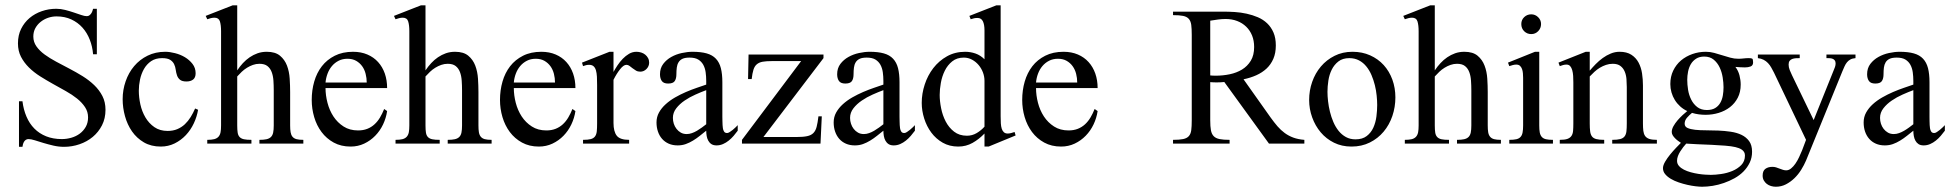

<svg xmlns="http://www.w3.org/2000/svg" viewBox="-20 -543 7375 726"><path d="M378.9 -127.9Q378.9 -95.2 365.7 -69.3Q352.5 -43.5 330.8 -25.4Q309.1 -7.3 280.8 2.4Q252.4 12.2 222.2 12.2Q202.1 12.2 182.1 7.6Q162.1 2.9 144.3 -2.4Q126.5 -7.8 111.8 -12.5Q97.2 -17.1 87.9 -17.1Q82 -17.1 77.9 -14.4Q73.7 -11.7 71 -7.3Q68.4 -2.9 66.9 2.2Q65.4 7.3 64.9 12.2H51.8V-160.2H64.9Q68.8 -128.4 80.1 -102.1Q91.3 -75.7 109.9 -56.9Q128.4 -38.1 154.5 -27.6Q180.7 -17.1 213.9 -17.1Q231.9 -17.1 249.8 -22.2Q267.6 -27.3 281.5 -37.6Q295.4 -47.9 304.2 -63.2Q313 -78.6 313 -99.1Q313 -120.6 301.5 -137.9Q290 -155.3 271.5 -170.2Q252.9 -185.1 229 -198.5Q205.1 -211.9 180.4 -225.6Q155.8 -239.3 131.8 -254.4Q107.9 -269.5 89.4 -287.8Q70.8 -306.2 59.3 -328.4Q47.9 -350.6 47.9 -378.9Q47.9 -409.7 59.8 -433.8Q71.8 -458 91.8 -474.9Q111.8 -491.7 137.9 -500.7Q164.1 -509.8 192.9 -509.8Q209.5 -509.8 226.6 -505.4Q243.7 -501 259 -495.8Q274.4 -490.7 287.1 -486.3Q299.8 -481.9 308.1 -481.9Q314 -481.9 317.9 -484.9Q321.8 -487.8 324.7 -491.9Q327.6 -496.1 329.3 -501Q331.1 -505.9 332 -509.8H346.2V-337.9H332Q329.6 -367.2 319.3 -393.3Q309.1 -419.4 291.7 -438.7Q274.4 -458 249.8 -469.5Q225.1 -481 193.8 -481Q177.2 -481 161.6 -475.6Q146 -470.2 133.5 -460.2Q121.1 -450.2 113.5 -436.3Q106 -422.4 106 -404.8Q106 -384.3 117.7 -367.7Q129.4 -351.1 148.7 -336.9Q168 -322.8 192.4 -309.8Q216.8 -296.9 242.4 -283.4Q268.1 -270 292.5 -254.9Q316.9 -239.7 336.2 -221.2Q355.5 -202.6 367.2 -179.9Q378.9 -157.2 378.9 -127.9Z M729 -127.9Q724.6 -101.6 712.9 -76.7Q701.2 -51.8 682.9 -32.2Q664.6 -12.7 640.4 -0.7Q616.2 11.2 587.9 11.2Q551.3 11.2 524.2 -4.6Q497.1 -20.5 479.2 -46.1Q461.4 -71.8 452.6 -103.8Q443.8 -135.7 443.8 -168Q443.8 -203.1 455.1 -235.6Q466.3 -268.1 487.3 -293Q508.3 -317.9 538.1 -332.5Q567.9 -347.2 605 -347.2Q621.6 -347.2 641.8 -342Q662.1 -336.9 679.2 -326.7Q696.3 -316.4 708 -301.3Q719.7 -286.1 719.7 -266.1Q719.7 -249.5 710.2 -242.2Q700.7 -234.9 685.1 -234.9Q668.5 -234.9 660.6 -241.5Q652.8 -248 649.4 -257.8Q646 -267.6 644.5 -279.1Q643.1 -290.5 638.4 -300.3Q633.8 -310.1 623.5 -316.7Q613.3 -323.2 592.8 -323.2Q568.4 -323.2 551.5 -311.8Q534.7 -300.3 524.4 -282.2Q514.2 -264.2 509.5 -242.4Q504.9 -220.7 504.9 -200.2Q504.9 -175.3 510.7 -148.4Q516.6 -121.6 529.8 -99.1Q543 -76.7 563.7 -62.3Q584.5 -47.9 613.8 -47.9Q634.3 -47.9 650.4 -54.7Q666.5 -61.5 679 -73.2Q691.4 -85 700.9 -100.3Q710.4 -115.7 717.8 -132.8Z M960.9 0V-14.2Q977.5 -14.2 988 -16.6Q998.5 -19 1004.6 -25.1Q1010.7 -31.2 1012.9 -41.7Q1015.1 -52.2 1015.1 -68.8V-201.2Q1015.1 -220.2 1013.9 -238.3Q1012.7 -256.3 1007.3 -270.5Q1002 -284.7 991.2 -293.2Q980.5 -301.8 960.9 -301.8Q948.2 -301.8 936.5 -297.6Q924.8 -293.5 914.1 -286.9Q903.3 -280.3 894 -271.5Q884.8 -262.7 877 -253.9V-68.8Q877 -51.8 878.7 -41.3Q880.4 -30.8 886.2 -24.7Q892.1 -18.6 902.6 -16.4Q913.1 -14.2 930.7 -14.2V0H763.7V-14.2Q779.8 -14.2 790 -16.8Q800.3 -19.5 806.2 -26.1Q812 -32.7 814 -43Q815.9 -53.2 815.9 -68.8V-424.8Q815.9 -448.2 811.5 -462.2Q807.1 -476.1 791 -476.1Q784.2 -476.1 777.3 -474.4Q770.5 -472.7 763.7 -470.2L757.8 -482.9L859.9 -522.9H877V-276.9Q886.7 -291.5 898.4 -304.2Q910.2 -316.9 924.1 -326.4Q938 -335.9 954.1 -341.6Q970.2 -347.2 988.8 -347.2Q1021 -347.2 1038.8 -332.3Q1056.6 -317.4 1065.2 -294.9Q1073.7 -272.5 1075.4 -245.6Q1077.1 -218.8 1077.1 -194.8V-68.8Q1077.1 -53.2 1078.9 -43Q1080.6 -32.7 1085.9 -26.1Q1091.3 -19.5 1101.1 -16.8Q1110.8 -14.2 1127 -14.2V0Z M1443.8 -123Q1439.9 -96.7 1428.5 -72.5Q1417 -48.3 1398.9 -29.8Q1380.9 -11.2 1357.2 0Q1333.5 11.2 1305.7 11.2Q1269.5 11.2 1241.9 -3.9Q1214.4 -19 1195.8 -43.9Q1177.2 -68.8 1168 -100.3Q1158.7 -131.8 1158.7 -165Q1158.7 -201.7 1168.2 -234.6Q1177.7 -267.6 1197 -292.5Q1216.3 -317.4 1245.8 -332.3Q1275.4 -347.2 1314.9 -347.2Q1345.2 -347.2 1369.1 -336.9Q1393.1 -326.7 1409.7 -308.3Q1426.3 -290 1435.1 -264.9Q1443.8 -239.7 1443.8 -210H1210.9Q1210.9 -182.6 1218.3 -154.3Q1225.6 -126 1240.7 -102.8Q1255.9 -79.6 1279.1 -64.7Q1302.2 -49.8 1334 -49.8Q1353.5 -49.8 1368.9 -55.9Q1384.3 -62 1396.2 -73Q1408.2 -84 1417 -98.9Q1425.8 -113.8 1432.6 -130.9ZM1366.7 -231Q1366.7 -247.6 1362.5 -263.9Q1358.4 -280.3 1349.4 -292.7Q1340.3 -305.2 1326.7 -313Q1313 -320.8 1293.9 -320.8Q1274.9 -320.8 1260.3 -313.2Q1245.6 -305.7 1235.1 -293.2Q1224.6 -280.8 1218.5 -264.4Q1212.4 -248 1210.9 -231Z M1672.9 0V-14.2Q1689.5 -14.2 1700 -16.6Q1710.4 -19 1716.6 -25.1Q1722.7 -31.2 1724.9 -41.7Q1727.1 -52.2 1727.1 -68.8V-201.2Q1727.1 -220.2 1725.8 -238.3Q1724.6 -256.3 1719.2 -270.5Q1713.9 -284.7 1703.1 -293.2Q1692.4 -301.8 1672.9 -301.8Q1660.2 -301.8 1648.4 -297.6Q1636.7 -293.5 1626 -286.9Q1615.2 -280.3 1606 -271.5Q1596.7 -262.7 1588.9 -253.9V-68.8Q1588.9 -51.8 1590.6 -41.3Q1592.3 -30.8 1598.1 -24.7Q1604 -18.6 1614.5 -16.4Q1625 -14.2 1642.6 -14.2V0H1475.6V-14.2Q1491.7 -14.2 1502 -16.8Q1512.2 -19.5 1518.1 -26.1Q1523.9 -32.7 1525.9 -43Q1527.8 -53.2 1527.8 -68.8V-424.8Q1527.8 -448.2 1523.4 -462.2Q1519 -476.1 1502.9 -476.1Q1496.1 -476.1 1489.3 -474.4Q1482.4 -472.7 1475.6 -470.2L1469.7 -482.9L1571.8 -522.9H1588.9V-276.9Q1598.6 -291.5 1610.4 -304.2Q1622.1 -316.9 1636 -326.4Q1649.9 -335.9 1666 -341.6Q1682.1 -347.2 1700.7 -347.2Q1732.9 -347.2 1750.7 -332.3Q1768.6 -317.4 1777.1 -294.9Q1785.6 -272.5 1787.4 -245.6Q1789.1 -218.8 1789.1 -194.8V-68.8Q1789.1 -53.2 1790.8 -43Q1792.5 -32.7 1797.9 -26.1Q1803.2 -19.5 1813 -16.8Q1822.8 -14.2 1838.9 -14.2V0Z M2155.8 -123Q2151.9 -96.7 2140.4 -72.5Q2128.9 -48.3 2110.8 -29.8Q2092.8 -11.2 2069.1 0Q2045.4 11.2 2017.6 11.2Q1981.4 11.2 1953.9 -3.9Q1926.3 -19 1907.7 -43.9Q1889.2 -68.8 1879.9 -100.3Q1870.6 -131.8 1870.6 -165Q1870.6 -201.7 1880.1 -234.6Q1889.6 -267.6 1908.9 -292.5Q1928.2 -317.4 1957.8 -332.3Q1987.3 -347.2 2026.9 -347.2Q2057.1 -347.2 2081.1 -336.9Q2105 -326.7 2121.6 -308.3Q2138.2 -290 2147 -264.9Q2155.8 -239.7 2155.8 -210H1922.9Q1922.9 -182.6 1930.2 -154.3Q1937.5 -126 1952.6 -102.8Q1967.8 -79.6 1991 -64.7Q2014.2 -49.8 2045.9 -49.8Q2065.4 -49.8 2080.8 -55.9Q2096.2 -62 2108.2 -73Q2120.1 -84 2128.9 -98.9Q2137.7 -113.8 2144.5 -130.9ZM2078.6 -231Q2078.6 -247.6 2074.5 -263.9Q2070.3 -280.3 2061.3 -292.7Q2052.2 -305.2 2038.6 -313Q2024.9 -320.8 2005.9 -320.8Q1986.8 -320.8 1972.2 -313.2Q1957.5 -305.7 1947 -293.2Q1936.5 -280.8 1930.4 -264.4Q1924.3 -248 1922.9 -231Z M2434.6 -306.2Q2434.6 -292.5 2424.6 -282.2Q2414.6 -272 2400.9 -272Q2391.6 -272 2384.8 -276.1Q2377.9 -280.3 2371.8 -284.9Q2365.7 -289.6 2360.4 -293.7Q2355 -297.9 2348.6 -297.9Q2337.9 -297.9 2324.7 -281.2Q2311.5 -264.6 2299.8 -241.2V-78.1Q2299.8 -45.9 2312 -30Q2324.2 -14.2 2358.9 -14.2V0H2184.6V-14.2Q2203.6 -14.2 2214.1 -17.1Q2224.6 -20 2230 -27.3Q2235.4 -34.7 2236.6 -46.6Q2237.8 -58.6 2237.8 -76.2V-221.7Q2237.8 -239.3 2237.1 -253.2Q2236.3 -267.1 2233.4 -277.1Q2230.5 -287.1 2224.4 -292.5Q2218.3 -297.9 2207.5 -297.9Q2196.8 -297.9 2184.6 -293L2180.7 -306.2L2284.7 -347.2H2299.8V-271Q2306.2 -282.7 2314.9 -295.9Q2323.7 -309.1 2334.7 -320.6Q2345.7 -332 2358.6 -339.6Q2371.6 -347.2 2386.7 -347.2Q2395.5 -347.2 2404.3 -344.5Q2413.1 -341.8 2419.7 -336.4Q2426.3 -331.1 2430.4 -323.5Q2434.6 -315.9 2434.6 -306.2Z M2769.5 -48.8Q2762.7 -39.6 2754.2 -29.5Q2745.6 -19.5 2735.6 -11.5Q2725.6 -3.4 2713.9 1.7Q2702.1 6.8 2689.5 6.8Q2677.7 6.8 2670.2 2Q2662.6 -2.9 2658.2 -11Q2653.8 -19 2652.1 -28.8Q2650.4 -38.6 2650.4 -48.8Q2638.2 -39.1 2626 -29.3Q2613.8 -19.5 2600.6 -11.5Q2587.4 -3.4 2573.2 1.7Q2559.1 6.8 2542.5 6.8Q2523.4 6.8 2508.5 0.2Q2493.7 -6.3 2483.4 -18.1Q2473.1 -29.8 2467.8 -45.7Q2462.4 -61.5 2462.4 -80.1Q2462.4 -100.6 2471.9 -117.7Q2481.4 -134.8 2497.1 -148.9Q2512.7 -163.1 2532.7 -174.6Q2552.7 -186 2573.7 -195.1Q2594.7 -204.1 2614.7 -210.9Q2634.8 -217.8 2650.4 -223.1V-236.8Q2650.4 -253.9 2648.2 -269.8Q2646 -285.6 2639.2 -298.1Q2632.3 -310.5 2620.1 -317.9Q2607.9 -325.2 2587.4 -325.2Q2570.3 -325.2 2560.5 -320.6Q2550.8 -315.9 2545.7 -307.4Q2540.5 -298.8 2539.1 -287.4Q2537.6 -275.9 2537.6 -262.2Q2537.6 -245.6 2531.2 -236.3Q2524.9 -227.1 2506.3 -227.1Q2489.3 -227.1 2482.4 -236.8Q2475.6 -246.6 2475.6 -262.2Q2475.6 -285.2 2487.8 -301.3Q2500 -317.4 2518.3 -327.6Q2536.6 -337.9 2558.1 -342.5Q2579.6 -347.2 2598.6 -347.2Q2630.4 -347.2 2652.1 -341.1Q2673.8 -335 2687 -321Q2700.2 -307.1 2705.8 -285.2Q2711.4 -263.2 2711.4 -231.9V-117.2Q2711.4 -109.9 2711.4 -101.6Q2711.4 -93.3 2711.7 -85.2Q2711.9 -77.1 2712.2 -70.1Q2712.4 -63 2713.4 -58.1Q2714.4 -51.3 2717.8 -45.7Q2721.2 -40 2729.5 -40Q2733.4 -40 2739.3 -43.7Q2745.1 -47.4 2751 -52.2Q2756.8 -57.1 2762 -62Q2767.1 -66.9 2769.5 -69.8ZM2650.4 -202.1Q2631.8 -195.3 2609.9 -185.5Q2587.9 -175.8 2568.8 -162.8Q2549.8 -149.9 2537.1 -133.5Q2524.4 -117.2 2524.4 -97.2Q2524.4 -85.9 2527.8 -75.2Q2531.2 -64.5 2538.1 -55.7Q2544.9 -46.9 2554.4 -41.5Q2564 -36.1 2576.7 -36.1Q2586.4 -36.1 2596.2 -39.6Q2606 -43 2615.5 -48.6Q2625 -54.2 2634 -60.8Q2643.1 -67.4 2650.4 -73.2Z M2866.7 -24.9H2990.7Q3016.6 -24.9 3031.7 -28.1Q3046.9 -31.2 3055.4 -39.8Q3064 -48.3 3067.9 -63.5Q3071.8 -78.6 3074.7 -103H3087.4L3082.5 0H2785.6V-14.2L3009.3 -312H2898.4Q2877.4 -312 2863.8 -309.6Q2850.1 -307.1 2841.6 -299.8Q2833 -292.5 2828.9 -279.1Q2824.7 -265.6 2822.3 -244.1H2808.6L2810.5 -336.9H3093.8V-323.2Z M3439.5 -48.8Q3432.6 -39.6 3424.1 -29.5Q3415.5 -19.5 3405.5 -11.5Q3395.5 -3.4 3383.8 1.7Q3372.1 6.8 3359.4 6.8Q3347.7 6.8 3340.1 2Q3332.5 -2.9 3328.1 -11Q3323.7 -19 3322 -28.8Q3320.3 -38.6 3320.3 -48.8Q3308.1 -39.1 3295.9 -29.3Q3283.7 -19.5 3270.5 -11.5Q3257.3 -3.4 3243.2 1.7Q3229 6.8 3212.4 6.8Q3193.4 6.8 3178.5 0.2Q3163.6 -6.3 3153.3 -18.1Q3143.1 -29.8 3137.7 -45.7Q3132.3 -61.5 3132.3 -80.1Q3132.3 -100.6 3141.8 -117.7Q3151.4 -134.8 3167 -148.9Q3182.6 -163.1 3202.6 -174.6Q3222.7 -186 3243.7 -195.1Q3264.6 -204.1 3284.7 -210.9Q3304.7 -217.8 3320.3 -223.1V-236.8Q3320.3 -253.9 3318.1 -269.8Q3315.9 -285.6 3309.1 -298.1Q3302.2 -310.5 3290 -317.9Q3277.8 -325.2 3257.3 -325.2Q3240.2 -325.2 3230.5 -320.6Q3220.7 -315.9 3215.6 -307.4Q3210.4 -298.8 3209 -287.4Q3207.5 -275.9 3207.5 -262.2Q3207.5 -245.6 3201.2 -236.3Q3194.8 -227.1 3176.3 -227.1Q3159.2 -227.1 3152.3 -236.8Q3145.5 -246.6 3145.5 -262.2Q3145.5 -285.2 3157.7 -301.3Q3169.9 -317.4 3188.2 -327.6Q3206.5 -337.9 3228 -342.5Q3249.5 -347.2 3268.6 -347.2Q3300.3 -347.2 3322 -341.1Q3343.8 -335 3356.9 -321Q3370.1 -307.1 3375.7 -285.2Q3381.3 -263.2 3381.3 -231.9V-117.2Q3381.3 -109.9 3381.3 -101.6Q3381.3 -93.3 3381.6 -85.2Q3381.8 -77.1 3382.1 -70.1Q3382.3 -63 3383.3 -58.1Q3384.3 -51.3 3387.7 -45.7Q3391.1 -40 3399.4 -40Q3403.3 -40 3409.2 -43.7Q3415 -47.4 3420.9 -52.2Q3426.8 -57.1 3431.9 -62Q3437 -66.9 3439.5 -69.8ZM3320.3 -202.1Q3301.8 -195.3 3279.8 -185.5Q3257.8 -175.8 3238.8 -162.8Q3219.7 -149.9 3207 -133.5Q3194.3 -117.2 3194.3 -97.2Q3194.3 -85.9 3197.8 -75.2Q3201.2 -64.5 3208 -55.7Q3214.8 -46.9 3224.4 -41.5Q3233.9 -36.1 3246.6 -36.1Q3256.3 -36.1 3266.1 -39.6Q3275.9 -43 3285.4 -48.6Q3294.9 -54.2 3304 -60.8Q3313 -67.4 3320.3 -73.2Z M3718.3 11.2H3702.6V-38.1Q3682.1 -16.6 3657.5 -2.7Q3632.8 11.2 3603.5 11.2Q3570.3 11.2 3544.7 -3.4Q3519 -18.1 3501.5 -41.7Q3483.9 -65.4 3474.6 -95Q3465.3 -124.5 3465.3 -153.8Q3465.3 -189 3476.6 -223.4Q3487.8 -257.8 3509 -285.4Q3530.3 -313 3560.8 -330.1Q3591.3 -347.2 3629.4 -347.2Q3649.9 -347.2 3668.7 -340.6Q3687.5 -334 3702.6 -318.8V-428.2Q3702.6 -450.2 3696.5 -462.6Q3690.4 -475.1 3676.3 -475.1Q3669.4 -475.1 3663.3 -473.9Q3657.2 -472.7 3650.4 -470.2L3645.5 -482.9L3747.6 -522.9H3763.7V-103.5Q3763.7 -88.9 3764.4 -76.9Q3765.1 -64.9 3767.8 -56.4Q3770.5 -47.9 3775.9 -43Q3781.2 -38.1 3790.5 -38.1Q3796.4 -38.1 3803 -39.8Q3809.6 -41.5 3816.4 -43.9L3820.3 -30.8ZM3702.6 -237.8Q3702.6 -253.4 3696.8 -269Q3690.9 -284.7 3680.4 -297.1Q3669.9 -309.6 3655.5 -317.4Q3641.1 -325.2 3624.5 -325.2Q3598.1 -325.2 3580.6 -311Q3563 -296.9 3552.5 -275.6Q3542 -254.4 3537.6 -229.7Q3533.2 -205.1 3533.2 -184.1Q3533.2 -160.6 3538.6 -133.8Q3543.9 -106.9 3555.9 -83.7Q3567.9 -60.5 3587.6 -45.2Q3607.4 -29.8 3636.2 -29.8Q3656.2 -29.8 3673.1 -39.8Q3689.9 -49.8 3702.6 -64Z M4130.4 -123Q4126.5 -96.7 4115 -72.5Q4103.5 -48.3 4085.4 -29.8Q4067.4 -11.2 4043.7 0Q4020 11.2 3992.2 11.2Q3956.1 11.2 3928.5 -3.9Q3900.9 -19 3882.3 -43.9Q3863.8 -68.8 3854.5 -100.3Q3845.2 -131.8 3845.2 -165Q3845.2 -201.7 3854.7 -234.6Q3864.3 -267.6 3883.5 -292.5Q3902.8 -317.4 3932.4 -332.3Q3961.9 -347.2 4001.5 -347.2Q4031.7 -347.2 4055.7 -336.9Q4079.6 -326.7 4096.2 -308.3Q4112.8 -290 4121.6 -264.9Q4130.4 -239.7 4130.4 -210H3897.5Q3897.5 -182.6 3904.8 -154.3Q3912.1 -126 3927.2 -102.8Q3942.4 -79.6 3965.6 -64.7Q3988.8 -49.8 4020.5 -49.8Q4040 -49.8 4055.4 -55.9Q4070.8 -62 4082.8 -73Q4094.7 -84 4103.5 -98.9Q4112.3 -113.8 4119.1 -130.9ZM4053.2 -231Q4053.2 -247.6 4049.1 -263.9Q4044.9 -280.3 4035.9 -292.7Q4026.9 -305.2 4013.2 -313Q3999.5 -320.8 3980.5 -320.8Q3961.4 -320.8 3946.8 -313.2Q3932.1 -305.7 3921.6 -293.2Q3911.1 -280.8 3905 -264.4Q3898.9 -248 3897.5 -231Z M4778.3 0 4609.4 -232.9Q4595.2 -231.4 4580.1 -231.4Q4573.7 -231.4 4567.9 -231.7Q4562 -231.9 4556.2 -232.4V-87.9Q4556.2 -64.9 4558.8 -50.5Q4561.5 -36.1 4569.3 -28.1Q4577.1 -20 4591.6 -17.1Q4606 -14.2 4629.4 -14.2V0H4415.5V-14.2Q4439.5 -14.2 4453.6 -17.1Q4467.8 -20 4475.1 -28.1Q4482.4 -36.1 4484.4 -50.5Q4486.3 -64.9 4486.3 -87.9V-411.1Q4486.3 -434.6 4484.4 -449Q4482.4 -463.4 4475.1 -471.7Q4467.8 -480 4453.6 -482.9Q4439.5 -485.8 4415.5 -485.8V-499H4603.5Q4625.5 -499 4648.7 -497.6Q4671.9 -496.1 4694.1 -491.2Q4716.3 -486.3 4736.3 -477.8Q4756.3 -469.2 4771.5 -454.8Q4786.6 -440.4 4795.4 -419.9Q4804.2 -399.4 4804.2 -371.1Q4804.2 -342.3 4794.9 -320.8Q4785.6 -299.3 4769.3 -283.9Q4752.9 -268.6 4730.5 -258.5Q4708 -248.5 4682.1 -243.2L4784.2 -99.1Q4797.9 -80.1 4810.5 -65.4Q4823.2 -50.8 4837.9 -40Q4852.5 -29.3 4870.4 -22.7Q4888.2 -16.1 4912.1 -14.2V0ZM4722.2 -365.2Q4722.2 -389.2 4714.4 -408.7Q4706.5 -428.2 4692.1 -442.1Q4677.7 -456.1 4658 -463.6Q4638.2 -471.2 4614.3 -471.2Q4600.1 -471.2 4585.7 -469.2Q4571.3 -467.3 4556.2 -464.8V-257.8Q4559.6 -257.3 4565.2 -257.1Q4570.8 -256.8 4577.1 -256.8Q4604 -256.8 4629.9 -262.2Q4655.8 -267.6 4676.3 -280Q4696.8 -292.5 4709.5 -313.2Q4722.2 -334 4722.2 -365.2Z M5256.3 -174.8Q5256.3 -138.2 5244.9 -104.5Q5233.4 -70.8 5211.9 -45.2Q5190.4 -19.5 5159.7 -4.2Q5128.9 11.2 5090.3 11.2Q5053.7 11.2 5024.2 -3.4Q4994.6 -18.1 4973.9 -42.7Q4953.1 -67.4 4941.7 -99.1Q4930.2 -130.9 4930.2 -165Q4930.2 -200.7 4941.7 -233.4Q4953.1 -266.1 4974.6 -291.5Q4996.1 -316.9 5026.4 -332Q5056.6 -347.2 5094.2 -347.2Q5130.9 -347.2 5160.9 -333.7Q5190.9 -320.3 5212.2 -296.9Q5233.4 -273.4 5244.9 -241.9Q5256.3 -210.4 5256.3 -174.8ZM5187.5 -146Q5187.5 -162.1 5185.5 -181.6Q5183.6 -201.2 5178.7 -220.9Q5173.8 -240.7 5166 -259Q5158.2 -277.3 5146.5 -291.7Q5134.8 -306.2 5118.7 -314.7Q5102.5 -323.2 5082 -323.2Q5057.1 -323.2 5041 -310.8Q5024.9 -298.3 5015.6 -279.5Q5006.3 -260.7 5002.9 -238.3Q4999.5 -215.8 4999.5 -195.8Q4999.5 -179.7 5001.7 -160.2Q5003.9 -140.6 5008.8 -120.6Q5013.7 -100.6 5021.7 -81.8Q5029.8 -63 5041.5 -48.3Q5053.2 -33.7 5069.1 -24.9Q5085 -16.1 5105.5 -16.1Q5131.8 -16.1 5147.9 -28.6Q5164.1 -41 5172.9 -60.3Q5181.6 -79.6 5184.6 -102.5Q5187.5 -125.5 5187.5 -146Z M5489.3 0V-14.2Q5505.9 -14.2 5516.4 -16.6Q5526.9 -19 5533 -25.1Q5539.1 -31.2 5541.3 -41.7Q5543.5 -52.2 5543.5 -68.8V-201.2Q5543.5 -220.2 5542.2 -238.3Q5541 -256.3 5535.6 -270.5Q5530.3 -284.7 5519.5 -293.2Q5508.8 -301.8 5489.3 -301.8Q5476.6 -301.8 5464.8 -297.6Q5453.1 -293.5 5442.4 -286.9Q5431.6 -280.3 5422.4 -271.5Q5413.1 -262.7 5405.3 -253.9V-68.8Q5405.3 -51.8 5407 -41.3Q5408.7 -30.8 5414.6 -24.7Q5420.4 -18.6 5430.9 -16.4Q5441.4 -14.2 5459 -14.2V0H5292V-14.2Q5308.1 -14.2 5318.4 -16.8Q5328.6 -19.5 5334.5 -26.1Q5340.3 -32.7 5342.3 -43Q5344.2 -53.2 5344.2 -68.8V-424.8Q5344.2 -448.2 5339.8 -462.2Q5335.4 -476.1 5319.3 -476.1Q5312.5 -476.1 5305.7 -474.4Q5298.8 -472.7 5292 -470.2L5286.1 -482.9L5388.2 -522.9H5405.3V-276.9Q5415 -291.5 5426.8 -304.2Q5438.5 -316.9 5452.4 -326.4Q5466.3 -335.9 5482.4 -341.6Q5498.5 -347.2 5517.1 -347.2Q5549.3 -347.2 5567.1 -332.3Q5585 -317.4 5593.5 -294.9Q5602.1 -272.5 5603.8 -245.6Q5605.5 -218.8 5605.5 -194.8V-68.8Q5605.5 -53.2 5607.2 -43Q5608.9 -32.7 5614.3 -26.1Q5619.6 -19.5 5629.4 -16.8Q5639.2 -14.2 5655.3 -14.2V0Z M5807.1 -452.1Q5807.1 -436.5 5796.4 -425.3Q5785.6 -414.1 5770 -414.1Q5754.4 -414.1 5743.4 -424.8Q5732.4 -435.5 5732.4 -452.1Q5732.4 -467.8 5743.4 -478.3Q5754.4 -488.8 5770 -488.8Q5785.2 -488.8 5796.1 -478Q5807.1 -467.3 5807.1 -452.1ZM5687 0V-14.2Q5703.6 -14.2 5713.9 -16.6Q5724.1 -19 5729.7 -25.4Q5735.4 -31.7 5737.3 -42.2Q5739.3 -52.7 5739.3 -68.8V-249Q5739.3 -257.3 5738.5 -266.1Q5737.8 -274.9 5735.1 -282.2Q5732.4 -289.6 5727.3 -294.2Q5722.2 -298.8 5713.4 -298.8Q5707.5 -298.8 5700.7 -297.1Q5693.8 -295.4 5687 -293L5682.1 -306.2L5784.2 -347.2H5800.3V-68.8Q5800.3 -52.7 5802.2 -42.2Q5804.2 -31.7 5809.8 -25.4Q5815.4 -19 5825.4 -16.6Q5835.4 -14.2 5852.1 -14.2V0Z M6076.2 0V-14.2Q6095.2 -14.2 6106.2 -17.1Q6117.2 -20 6122.8 -27.1Q6128.4 -34.2 6129.9 -46.1Q6131.3 -58.1 6131.3 -76.2V-213.9Q6131.3 -228 6130.1 -243.7Q6128.9 -259.3 6123.5 -272.2Q6118.2 -285.2 6107.4 -293.5Q6096.7 -301.8 6078.1 -301.8Q6064.9 -301.8 6052.7 -297.6Q6040.5 -293.5 6029.5 -286.9Q6018.6 -280.3 6009 -271.5Q5999.5 -262.7 5991.2 -253.9V-76.2Q5991.2 -58.6 5992.7 -46.6Q5994.1 -34.7 5999.5 -27.3Q6004.9 -20 6015.9 -17.1Q6026.9 -14.2 6045.9 -14.2V0H5877.9V-14.2Q5896.5 -14.2 5906.7 -17.8Q5917 -21.5 5922.1 -29.1Q5927.2 -36.6 5928.2 -48.3Q5929.2 -60.1 5929.2 -76.2V-231.4Q5929.2 -244.1 5928.5 -256.1Q5927.7 -268.1 5925 -277.6Q5922.4 -287.1 5917.2 -293Q5912.1 -298.8 5903.3 -298.8Q5897 -298.8 5890.6 -297.1Q5884.3 -295.4 5877.9 -293L5873 -306.2L5976.1 -347.2H5991.2V-275.9Q6001.5 -288.1 6013.9 -300.8Q6026.4 -313.5 6040.5 -323.7Q6054.7 -334 6070.8 -340.6Q6086.9 -347.2 6104 -347.2Q6131.3 -347.2 6148.7 -335.9Q6166 -324.7 6175.8 -306.4Q6185.5 -288.1 6189 -265.4Q6192.4 -242.7 6192.4 -220.2V-76.2Q6192.4 -60.1 6193.8 -48.3Q6195.3 -36.6 6200.4 -29.1Q6205.6 -21.5 6216.1 -17.8Q6226.6 -14.2 6245.1 -14.2V0Z M6608.9 -307.1Q6608.9 -295.4 6599.6 -291.7Q6590.3 -288.1 6578.1 -288.1Q6568.4 -288.1 6558.6 -288.8Q6548.8 -289.6 6542 -290Q6552.7 -275.9 6557.4 -258.1Q6562 -240.2 6562 -223.1Q6562 -194.8 6551 -173.6Q6540 -152.3 6521.5 -137.9Q6502.9 -123.5 6479 -116.2Q6455.1 -108.9 6429.2 -108.9Q6416.5 -108.9 6403.6 -110.6Q6390.6 -112.3 6377.9 -116.2Q6368.2 -108.4 6359.1 -98.1Q6350.1 -87.9 6350.1 -75.2Q6350.1 -64 6361.1 -59.1Q6372.1 -54.2 6389.9 -52.2Q6407.7 -50.3 6430.7 -50.3Q6453.6 -50.3 6477.5 -49.3Q6501.5 -48.3 6524.4 -44.9Q6547.4 -41.5 6565.2 -33Q6583 -24.4 6594 -9.3Q6605 5.9 6605 30.8Q6605 53.2 6596.2 71.8Q6587.4 90.3 6572.8 105.2Q6558.1 120.1 6538.8 130.9Q6519.5 141.6 6498.5 148.9Q6477.5 156.2 6456.1 159.7Q6434.6 163.1 6416 163.1Q6406.7 163.1 6391.8 161.4Q6377 159.7 6360.6 156Q6344.2 152.3 6327.6 146.7Q6311 141.1 6297.9 133.3Q6284.7 125.5 6276.4 115.5Q6268.1 105.5 6268.1 92.8Q6268.1 82.5 6276.1 68.6Q6284.2 54.7 6295.2 41.3Q6306.2 27.8 6317.6 15.9Q6329.1 3.9 6335.9 -2.9Q6331.1 -5.9 6325.2 -10.3Q6319.3 -14.6 6314 -20Q6308.6 -25.4 6304.9 -31.5Q6301.3 -37.6 6301.3 -43.9Q6301.3 -54.2 6307.6 -65.7Q6314 -77.1 6323.2 -87.9Q6332.5 -98.6 6342.5 -107.9Q6352.5 -117.2 6359.9 -123Q6345.2 -129.9 6333.3 -140.6Q6321.3 -151.4 6313 -164.8Q6304.7 -178.2 6300.3 -193.6Q6295.9 -209 6295.9 -225.1Q6295.9 -253.4 6306.9 -276.1Q6317.9 -298.8 6336.4 -314.5Q6355 -330.1 6379.2 -338.6Q6403.3 -347.2 6430.2 -347.2Q6446.3 -347.2 6461.7 -343Q6477.1 -338.9 6492.2 -334Q6507.3 -329.1 6522.5 -325Q6537.6 -320.8 6553.2 -320.8Q6563 -320.8 6572.8 -322Q6582.5 -323.2 6592.3 -323.2Q6602.1 -323.2 6605.5 -321.3Q6608.9 -319.3 6608.9 -307.1ZM6497.1 -212.9Q6497.1 -230 6493.9 -250.2Q6490.7 -270.5 6482.4 -288.1Q6474.1 -305.7 6460 -317.4Q6445.8 -329.1 6424.3 -329.1Q6405.8 -329.1 6393.3 -321Q6380.9 -313 6373.5 -300.5Q6366.2 -288.1 6363 -272.2Q6359.9 -256.3 6359.9 -241.2Q6359.9 -223.6 6363 -203.6Q6366.2 -183.6 6374.8 -166.5Q6383.3 -149.4 6397.7 -138.2Q6412.1 -127 6434.1 -127Q6453.1 -127 6465.3 -134.3Q6477.5 -141.6 6484.6 -153.8Q6491.7 -166 6494.4 -181.4Q6497.1 -196.8 6497.1 -212.9ZM6578.1 44.9Q6578.1 37.6 6575 32.2Q6571.8 26.9 6566.7 23.2Q6561.5 19.5 6554.9 17.1Q6548.3 14.6 6542 13.2Q6527.8 9.8 6503.4 7.8Q6479 5.9 6451.9 4.6Q6424.8 3.4 6398.9 2.4Q6373 1.5 6356 0Q6350.6 5.9 6344.7 13.4Q6338.9 21 6333.5 29.5Q6328.1 38.1 6324.7 47.1Q6321.3 56.2 6321.3 64.9Q6321.3 76.2 6328.6 84.5Q6335.9 92.8 6347.4 98.6Q6358.9 104.5 6373.3 108.4Q6387.7 112.3 6401.9 114.5Q6416 116.7 6428.5 117.4Q6440.9 118.2 6449.2 118.2Q6465.8 118.2 6488 115Q6510.3 111.8 6530.3 103.5Q6550.3 95.2 6564.2 81.1Q6578.1 66.9 6578.1 44.9Z M6996.1 -323.2Q6984.4 -322.3 6976.8 -318.1Q6969.2 -314 6963.9 -307.4Q6958.5 -300.8 6954.6 -292Q6950.7 -283.2 6946.3 -272.9L6809.1 64Q6801.8 81.1 6790.8 98.9Q6779.8 116.7 6765.1 130.9Q6750.5 145 6732.9 154.1Q6715.3 163.1 6694.8 163.1Q6685.5 163.1 6676.5 160.4Q6667.5 157.7 6660.6 152.3Q6653.8 147 6649.4 139.2Q6645 131.3 6645 121.1Q6645 103 6655.3 95.5Q6665.5 87.9 6682.1 87.9Q6689 87.9 6695.6 89.8Q6702.1 91.8 6708.7 94.5Q6715.3 97.2 6721.7 99.1Q6728 101.1 6733.9 101.1Q6743.7 101.1 6752.4 94Q6761.2 86.9 6768.8 75.9Q6776.4 64.9 6782.7 51.5Q6789.1 38.1 6794.2 25.4Q6799.3 12.7 6803 2Q6806.6 -8.8 6809.1 -14.2L6688 -268.1Q6683.1 -277.8 6677.7 -287.4Q6672.4 -296.9 6665.3 -304.4Q6658.2 -312 6648.7 -316.9Q6639.2 -321.8 6627 -323.2V-336.9H6785.2V-323.2Q6777.8 -323.2 6770.5 -322.8Q6763.2 -322.3 6757.1 -320.1Q6751 -317.9 6747.1 -313Q6743.2 -308.1 6743.2 -298.8Q6743.2 -288.6 6747.3 -278.3Q6751.5 -268.1 6755.9 -258.8L6837.9 -88.9L6913.1 -275.9Q6916 -282.7 6918.5 -289.6Q6920.9 -296.4 6920.9 -303.2Q6920.9 -310.5 6917.7 -314.7Q6914.6 -318.8 6909.4 -320.8Q6904.3 -322.8 6898.2 -323Q6892.1 -323.2 6886.2 -323.2V-336.9H6996.1Z M7334 -48.8Q7327.1 -39.6 7318.6 -29.5Q7310.1 -19.5 7300 -11.5Q7290 -3.4 7278.3 1.7Q7266.6 6.8 7253.9 6.8Q7242.2 6.8 7234.6 2Q7227.1 -2.9 7222.7 -11Q7218.3 -19 7216.6 -28.8Q7214.8 -38.6 7214.8 -48.8Q7202.6 -39.1 7190.4 -29.3Q7178.2 -19.5 7165 -11.5Q7151.9 -3.4 7137.7 1.7Q7123.5 6.8 7106.9 6.8Q7087.9 6.8 7073 0.2Q7058.1 -6.3 7047.9 -18.1Q7037.6 -29.8 7032.2 -45.7Q7026.9 -61.5 7026.9 -80.1Q7026.9 -100.6 7036.4 -117.7Q7045.9 -134.8 7061.5 -148.9Q7077.1 -163.1 7097.2 -174.6Q7117.2 -186 7138.2 -195.1Q7159.2 -204.1 7179.2 -210.9Q7199.2 -217.8 7214.8 -223.1V-236.8Q7214.8 -253.9 7212.6 -269.8Q7210.4 -285.6 7203.6 -298.1Q7196.8 -310.5 7184.6 -317.9Q7172.4 -325.2 7151.9 -325.2Q7134.8 -325.2 7125 -320.6Q7115.2 -315.9 7110.1 -307.4Q7105 -298.8 7103.5 -287.4Q7102.1 -275.9 7102.1 -262.2Q7102.1 -245.6 7095.7 -236.3Q7089.4 -227.1 7070.8 -227.1Q7053.7 -227.1 7046.9 -236.8Q7040 -246.6 7040 -262.2Q7040 -285.2 7052.2 -301.3Q7064.5 -317.4 7082.8 -327.6Q7101.1 -337.9 7122.6 -342.5Q7144 -347.2 7163.1 -347.2Q7194.8 -347.2 7216.6 -341.1Q7238.3 -335 7251.5 -321Q7264.6 -307.1 7270.3 -285.2Q7275.9 -263.2 7275.9 -231.9V-117.2Q7275.9 -109.9 7275.9 -101.6Q7275.9 -93.3 7276.1 -85.2Q7276.4 -77.1 7276.6 -70.1Q7276.9 -63 7277.8 -58.1Q7278.8 -51.3 7282.2 -45.7Q7285.6 -40 7293.9 -40Q7297.9 -40 7303.7 -43.7Q7309.6 -47.4 7315.4 -52.2Q7321.3 -57.1 7326.4 -62Q7331.5 -66.9 7334 -69.8ZM7214.8 -202.1Q7196.3 -195.3 7174.3 -185.5Q7152.3 -175.8 7133.3 -162.8Q7114.3 -149.9 7101.6 -133.5Q7088.9 -117.2 7088.9 -97.2Q7088.9 -85.9 7092.3 -75.2Q7095.7 -64.5 7102.5 -55.7Q7109.4 -46.9 7118.9 -41.5Q7128.4 -36.1 7141.1 -36.1Q7150.9 -36.1 7160.6 -39.6Q7170.4 -43 7179.9 -48.6Q7189.5 -54.2 7198.5 -60.8Q7207.5 -67.4 7214.8 -73.2Z"/></svg>

Font: Scheherazade Rohingya
Style: Regular
Weight: 400
Designer: SIL International
Foundry: SIL International
Version: Version 2.000 (build 440/429)